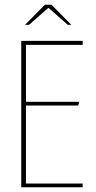

<svg xmlns="http://www.w3.org/2000/svg" viewBox="-20 -793 405 813"><path d="M70 -620H330V-603H90V-362H316L311 -346H90V-16H330V0H70ZM86 -688 170 -773H198L282 -688H267L185 -760L103 -688Z"/></svg>

Font: Smooch Sans Thin Thin
Style: Regular
Weight: 250
Version: Version 1.010